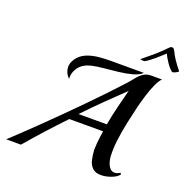

<svg xmlns="http://www.w3.org/2000/svg" viewBox="-156 -1065 1211 1224"><g transform="rotate(20 449.5 -452.5)"><path d="M656 8Q618 8 598 -12Q578 -32 571 -63Q564 -94 562 -127Q562 -146 564 -172Q566 -198 569.5 -222.5Q573 -247 575 -259H346Q282 -192 224.5 -128.5Q167 -65 112 0H12Q38 -24 80.5 -64.5Q123 -105 177 -157Q231 -209 289.5 -267.5Q348 -326 407 -385.5Q466 -445 518.5 -500.5Q571 -556 612 -601Q632 -623 649.5 -645.5Q667 -668 689 -683Q711 -698 743 -698H815Q798 -682 781 -644Q764 -606 750.5 -562Q737 -518 728 -482Q715 -428 701.5 -365Q688 -302 680 -240Q672 -178 675 -125Q676 -106 682.5 -85.5Q689 -65 701.5 -50.5Q714 -36 733 -36Q750 -36 770 -49L776 -40Q763 -20 726.5 -6Q690 8 656 8ZM256 -499Q240 -516 232.5 -534Q225 -552 225 -568Q225 -588 233.5 -606.5Q242 -625 254 -638Q278 -665 314 -678Q350 -691 390.5 -694.5Q431 -698 468 -698H692Q671 -677 628.5 -665.5Q586 -654 536 -648.5Q486 -643 439.5 -638.5Q393 -634 363 -627Q310 -615 282.5 -581Q255 -547 256 -499ZM390 -309H582Q594 -375 610.5 -441Q627 -507 640 -557Q579 -499 515.5 -436.5Q452 -374 390 -309ZM857 -766Q838 -781 818 -810.5Q798 -840 787 -864Q774 -852 752 -832Q730 -812 708 -795Q686 -778 673 -771Q672 -770 668 -769.5Q664 -769 659 -769Q652 -769 646 -770.5Q640 -772 641 -773Q681 -805 717 -836Q753 -867 787 -903Q796 -913 806 -913Q816 -913 823 -901Q838 -869 856 -842.5Q874 -816 899 -785Q901 -783 892 -777Q883 -771 872 -767Q861 -763 857 -766Z"/></g></svg>

Font: Playball
Style: Regular
Weight: 400
Designer: Robert E. Leuschke
Foundry: Robert E. Leuschke
Version: Version 1.010